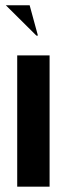

<svg xmlns="http://www.w3.org/2000/svg" viewBox="-20 -704 252 724"><path d="M123 -569.8H117.2L2 -684.1H91.8ZM44.9 -495.1H167V0H44.9Z"/></svg>

Font: Moniqa Black Display
Style: Regular
Weight: 900
Designer: Rajesh Rajput
Foundry: Rajesh Rajput
Version: Version 1.000